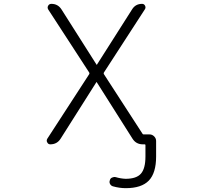

<svg xmlns="http://www.w3.org/2000/svg" viewBox="-20 -774 1040 1001"><path d="M759.8 -73.2Q773.4 -73.2 783.7 -63Q793.9 -52.7 793.9 -39.1V42Q793.9 127.9 755.9 167.5Q717.8 207 635.7 207Q602.5 207 568.4 197.3Q558.6 194.3 553.7 185.1Q548.8 175.8 552.7 166Q554.7 156.2 564 151.9Q573.2 147.5 583 149.4Q609.4 157.2 634.8 158.2Q691.4 158.2 714.8 131.3Q738.3 104.5 738.3 42V-17.6Q738.3 -21.5 734.4 -21.5H724.6Q689.5 -21.5 670.9 -50.8L485.4 -343.8Q485.4 -345.7 483.4 -345.7Q481.4 -345.7 481.4 -343.8L295.9 -50.8Q277.3 -21.5 242.2 -21.5Q231.4 -21.5 226.6 -31.2Q223.6 -36.1 223.6 -40Q223.6 -45.9 226.6 -50.8L445.3 -387.7Q447.3 -391.6 445.3 -395.5L231.4 -724.6Q225.6 -734.4 231 -744.1Q236.3 -753.9 248 -753.9Q282.2 -753.9 300.8 -724.6L482.4 -438.5Q482.4 -436.5 484.4 -436.5Q486.3 -436.5 486.3 -438.5L668.9 -725.6Q686.5 -753.9 720.7 -753.9Q731.4 -753.9 736.3 -744.1Q741.2 -734.4 735.4 -725.6L521.5 -395.5Q519.5 -391.6 521.5 -387.7L722.7 -77.1Q724.6 -73.2 728.5 -73.2Z"/></svg>

Font: Rounded-L Mgen+ 1mn light
Style: Regular
Weight: 200
Designer: [Source Han Sans]
Ryoko NISHIZUKA  (kana & ideographs); Paul D. Hunt (Latin, Greek & Cyrillic); Wenlong ZHANG  (bopomofo
Version: Version 1.059.20150602